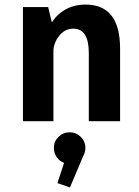

<svg xmlns="http://www.w3.org/2000/svg" viewBox="-20 -531 610 841"><path d="M80.5 0V-500H191L207 -433Q230.5 -469.5 268.2 -490.2Q306 -511 354.5 -511Q506 -511 506 -318.5V0H369V-298.5Q369 -405.5 301 -405.5Q266.5 -405.5 242.5 -378Q218.5 -350.5 214 -314V0ZM354 116.5Q354 136 344.5 152.5L286.5 290L231.5 271L260.5 182.5Q240.5 175 228.2 157Q216 139 216 116.5Q216 88.5 236.2 68.5Q256.5 48.5 285 48.5Q313.5 48.5 333.8 68.5Q354 88.5 354 116.5Z"/></svg>

Font: League Mono Narrow SemiBold
Style: Regular
Weight: 600
Width: 3
Designer: Tyler Finck
Foundry: The League of Moveable Type / Tyler Finck
Version: Version 2.210